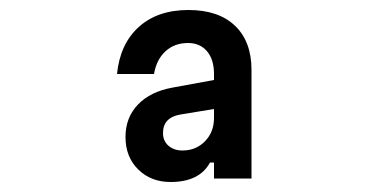

<svg xmlns="http://www.w3.org/2000/svg" viewBox="-20 -837 740 384"><path d="M321 -473Q282 -473 256.5 -498Q231 -523 231 -563Q231 -602 256 -628Q281 -654 326 -662L408 -677V-689Q408 -718 394 -734.5Q380 -751 356 -751Q329 -751 311 -734.5Q293 -718 288 -689H214Q220 -749 257.5 -783Q295 -817 357 -817Q417 -817 450 -785.5Q483 -754 483 -697V-480H408V-512H400Q379 -473 321 -473ZM306 -571Q306 -555 317 -545.5Q328 -536 345 -536Q372 -536 390 -554.5Q408 -573 408 -601V-619L341 -608Q306 -602 306 -571Z"/></svg>

Font: Martian Mono Light
Style: Regular
Weight: 300
Monospace: yes
Designer: Roman Shamin
Foundry: Evil Martians
Version: Version 1.000; ttfautohint (v1.8.4.7-5d5b)